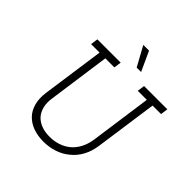

<svg xmlns="http://www.w3.org/2000/svg" viewBox="-231 -1052 1230 1230"><g transform="rotate(45 384.0 -437.5)"><path d="M134 -700 127 -650H204L144 -226Q136 -169 148 -125Q160 -81 188 -52Q217 -22 259 -7Q301 8 352 8Q403 8 449 -7Q495 -22 531 -52Q568 -81 592 -125Q616 -169 624 -226L684 -650H761L768 -700H557L550 -650H632L573 -229Q566 -184 547.5 -149Q529 -114 501 -90Q472 -66 435.5 -54Q399 -42 358 -42Q317 -42 284.5 -54Q252 -66 230 -89Q208 -113 199 -148Q190 -183 197 -229L256 -650H338L345 -700ZM419 -883H367Q386 -850 403.5 -816.5Q421 -783 440 -750H480Q464 -783 449.5 -816.5Q435 -850 419 -883Z"/></g></svg>

Font: Josefin Slab Medium
Style: Italic
Weight: 500
Italic angle: -12°
Version: Version 2.000